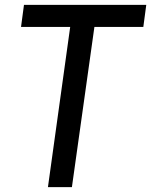

<svg xmlns="http://www.w3.org/2000/svg" viewBox="-20 -765 618 785"><path d="M176 0 267 -655H66L78 -745H578L566 -655H366L274 0Z"/></svg>

Font: Plus Jakarta Sans Medium
Style: Italic
Weight: 500
Italic angle: -8°
Designer: Gumpita Rahayu
Foundry: Tokotype
Version: Version 2.071; ttfautohint (v1.8.4.7-5d5b);gftools[0.9.29]